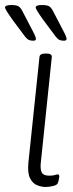

<svg xmlns="http://www.w3.org/2000/svg" viewBox="-40 -738 290 764"><path d="M142 6Q125 6 107.5 -1Q90 -8 79.5 -29Q69 -50 73 -91L117 -511Q118 -525 141 -525H145Q168 -525 166 -510L122 -87Q120 -63 126.5 -51Q133 -39 156 -39Q171 -39 178 -41.5Q185 -44 190 -44Q196 -44 196 -35Q195 -27 193 -18.5Q191 -10 188 -6Q184 -1 169.5 2.5Q155 6 142 6ZM214 -576Q204 -576 197 -579Q190 -582 182 -592L132 -659Q102 -701 102 -708Q102 -718 126 -718Q147 -718 155.5 -713Q164 -708 172 -692L209 -621Q213 -614 219 -601.5Q225 -589 225 -583Q225 -576 214 -576ZM92 -576Q82 -576 75 -579Q68 -582 60 -592L10 -659Q-20 -701 -20 -708Q-20 -718 4 -718Q25 -718 33.5 -713Q42 -708 50 -692L87 -621Q91 -614 97 -601.5Q103 -589 103 -583Q103 -576 92 -576Z"/></svg>

Font: Asap Condensed Condensed ExtraLight
Style: Italic
Weight: 200
Width: 3
Italic angle: -6°
Designer: Pablo Cosgaya
Foundry: Omnibus-Type
Version: Version 3.001; ttfautohint (v1.8.4.7-5d5b)